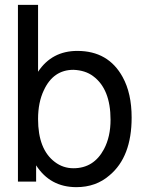

<svg xmlns="http://www.w3.org/2000/svg" viewBox="-20 -749 596 792"><path d="M54 -729H137V-453Q194 -539 299 -539Q427 -539 486 -431Q523 -364 523 -264Q523 -102 432 -26Q376 23 295 23Q187 23 129 -67V0H54ZM283 -461Q200 -461 161 -377Q137 -327 137 -258Q137 -133 206 -81Q240 -55 283 -55Q367 -55 409 -134Q436 -185 436 -255Q436 -382 364 -435Q332 -459 283 -461Z"/></svg>

Font: Ekushey Lal Sabuj
Style: Regular
Weight: 400
Designer: Al Mamun Sumon
Foundry: Al Mamun Sumon
Version: Version 1.0